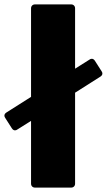

<svg xmlns="http://www.w3.org/2000/svg" viewBox="-77 -810 485 872"><path d="M64 24V-261L2 -222Q-3 -218 -9 -218Q-17 -218 -23 -227L-53 -274Q-57 -279 -57 -285Q-57 -293 -48 -299L64 -370V-772Q64 -780 69 -785Q74 -790 82 -790H246Q254 -790 259 -785Q264 -780 264 -772V-498L329 -539Q334 -543 340 -543Q348 -543 354 -534L384 -487Q388 -482 388 -476Q388 -468 379 -462L264 -389V24Q264 32 259 37Q254 42 246 42H82Q74 42 69 37Q64 32 64 24Z"/></svg>

Font: LINE Seed JP_TTF ExtraBold
Style: Regular
Weight: 800
Designer: LY Corporation & Fontrix & Fontworks
Version: Version 1.015